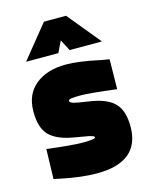

<svg xmlns="http://www.w3.org/2000/svg" viewBox="-113 -804 702 890"><g transform="rotate(-15 238.5 -358.5)"><path d="M30 0ZM72 -7 39 -14 43 -157Q162 -142 216 -142Q275 -142 275 -151Q275 -156 263 -160Q251 -164 224 -168L179 -176Q102 -189 66 -224.5Q30 -260 30 -340Q30 -422 85 -467Q140 -512 232 -512Q293 -512 398 -489L434 -483L432 -340Q303 -356 261 -356Q232 -356 217 -354Q202 -352 202 -345Q202 -337 218.5 -332Q235 -327 272 -322L309 -316Q384 -302 415.5 -265.5Q447 -229 447 -157Q447 13 241 13Q169 13 72 -7ZM185 -730H291L421 -572H266L238 -626L212 -572H57Z"/></g></svg>

Font: Cairo Black
Style: Regular
Weight: 900
Designer: Mohamed Gaber, the designers of Titillium
Foundry: Kief Type Foundry
Version: Version 2.009; ttfautohint (v1.5.33-1714) -l 8 -r 50 -G 200 